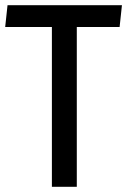

<svg xmlns="http://www.w3.org/2000/svg" viewBox="-20 -720 490 740"><path d="M276 -616V0H180V-616H0L9 -700H450L441 -616Z"/></svg>

Font: Magra
Style: Regular
Weight: 400
Designer: Viviana Monsalve
Foundry: Viviana Monsalve
Version: Version 1.001